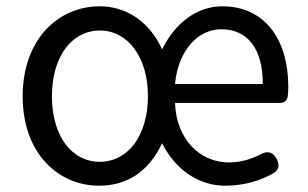

<svg xmlns="http://www.w3.org/2000/svg" viewBox="-20 -577 977 610"><path d="M802 -250H869C883 -250 892 -258 894 -270C895 -279 896 -289 896 -300C896 -455 819 -557 686 -557C606 -557 536 -504 495 -420C455 -509 380 -557 297 -557C165 -557 52 -452 52 -271C52 -91 164 13 295 13C385 13 453 -33 495 -122C537 -38 611 13 695 13C756 13 806 -3 848 -26C867 -38 869 -52 859 -72C847 -95 829 -99 807 -86C777 -71 745 -61 707 -61C614 -61 540 -136 536 -250H713ZM407 -120C380 -84 342 -63 297 -63C207 -63 145 -146 145 -271C145 -396 207 -480 297 -480C342 -480 380 -459 407 -422C434 -386 450 -334 450 -271C450 -209 434 -157 407 -120ZM745 -310H675H536C546 -416 608 -484 683 -484C766 -484 815 -423 815 -310Z"/></svg>

Font: GenSenRounded2 TW R
Style: Regular
Weight: 400
Version: Version 2.100;PS 2.1;hotconv 16.6.51;makeotf.lib2.5.65220 DE